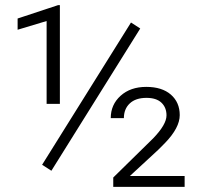

<svg xmlns="http://www.w3.org/2000/svg" viewBox="-20 -730 796 750"><path d="M180.7 -63 144.5 -86.4 491.7 -642.1 527.8 -618.7ZM213.9 -324.2H162.1V-647.9L48.8 -613.8V-657.7L207 -710H213.9ZM701.2 0H422.4V-36.6L578.6 -189.9Q630.4 -243.7 630.4 -279.3Q630.4 -310.1 610.6 -328.9Q590.8 -347.7 552.2 -347.7Q509.8 -347.7 486.8 -325.9Q463.9 -304.2 463.9 -268.6H412.6Q412.6 -321.3 451.2 -356Q489.7 -390.6 551.3 -390.6Q612.8 -390.6 647.5 -360.4Q682.1 -330.1 682.1 -280.3Q682.1 -231 624.5 -171.4L597.7 -144.5L487.3 -42.5H701.2Z"/></svg>

Font: Roboto-Light
Style: Regular
Weight: 300
Designer: Google
Version: Version 2.137; 2017